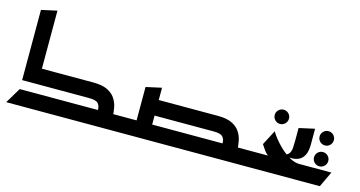

<svg xmlns="http://www.w3.org/2000/svg" viewBox="-83 -1156 2830 1511"><g transform="rotate(15 1332.5 -400.0)"><path d="M101 -200V-772L228 -800V-200ZM789 0V-127H985V0ZM25 0 101 -127H738Q739 -159 721.5 -179.5Q704 -200 648 -200H110V-327H648Q718 -327 760.5 -307Q803 -287 825.5 -254Q848 -221 856 -181Q864 -141 864.5 -100Q865 -59 865 -23Q865 -11 855 -6Q845 -1 835 -0.5Q825 0 825 0Z M1805 0V-127H2000V0ZM1053 -50V-399L1180 -427V-50ZM945 0V-127H1220V0ZM1125 0V-127H1753Q1754 -159 1736.5 -179.5Q1719 -200 1663 -200H1125V-327H1663Q1733 -327 1775.5 -307Q1818 -287 1840.5 -254Q1863 -221 1871 -181Q1879 -141 1879.5 -100Q1880 -59 1880 -23Q1880 -11 1870 -6Q1860 -1 1850 -0.5Q1840 0 1840 0Z M2150 -392Q2126 -392 2109 -409Q2092 -426 2092 -450Q2092 -474 2109 -491Q2126 -508 2150 -508Q2174 -508 2191 -491Q2208 -474 2208 -450Q2208 -426 2191 -409Q2174 -392 2150 -392Z M1960 0V-127H2123Q2107 -139 2091.5 -160Q2076 -181 2062 -204L2125 -325Q2161 -269 2205.5 -224Q2250 -179 2294.5 -153Q2339 -127 2376 -127H2640L2580 0Z M2535 -320Q2511 -320 2494 -337Q2477 -354 2477 -378Q2477 -402 2494 -419Q2511 -436 2535 -436Q2559 -436 2576 -419Q2593 -402 2593 -378Q2593 -354 2576 -337Q2559 -320 2535 -320ZM2535 -150Q2511 -150 2494 -167Q2477 -184 2477 -208Q2477 -232 2494 -249Q2511 -266 2535 -266Q2559 -266 2576 -249Q2593 -232 2593 -208Q2593 -184 2576 -167Q2559 -150 2535 -150Z M2230 -165Q2268 -170 2282 -189Q2296 -208 2298 -236.5Q2300 -265 2300 -300V-399L2427 -427V-300Q2427 -245 2411.5 -214Q2396 -183 2372 -170Q2348 -157 2320.5 -155.5Q2293 -154 2269 -158Q2245 -162 2230 -165Z"/></g></svg>

Font: Reem Kufi Fun SemiBold
Style: Regular
Weight: 600
Designer: Khaled Hosny
Version: Version 1.005